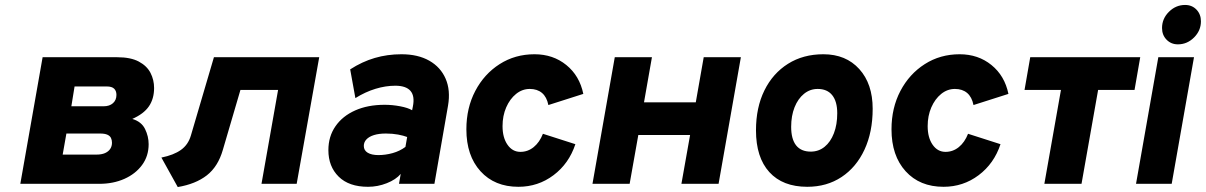

<svg xmlns="http://www.w3.org/2000/svg" viewBox="-20 -742 4868 775"><path d="M62 0 152 -511H453Q507.5 -511 540.2 -493.5Q573 -476 587.5 -447.8Q602 -419.5 602 -387Q602 -343.5 581.2 -313Q560.5 -282.5 514 -262Q551 -251 565.5 -221.2Q580 -191.5 580 -160Q580 -112 553.5 -76Q527 -40 482 -20Q437 0 381 0ZM233 -118H370Q390 -118 403.8 -124Q417.5 -130 424.8 -140.8Q432 -151.5 432 -166Q432 -176.5 428 -185Q424 -193.5 413.5 -198.2Q403 -203 384 -203H248ZM268 -313H398Q422 -313 436 -325.5Q450 -338 450 -359Q450 -375 440.8 -384Q431.5 -393 411 -393H281Z M697.5 13 631.5 -106Q681 -116 710.2 -136.8Q739.5 -157.5 750.5 -195L843.5 -511H1268.5L1177.5 0H1035.5L1102.5 -379H950.5L879.5 -137Q860 -69.5 814.8 -34.2Q769.5 1 697.5 13Z M1465.5 12Q1388.5 12 1347 -29Q1305.5 -70 1305.5 -136Q1305.5 -191 1334 -232.2Q1362.5 -273.5 1413.5 -296.2Q1464.5 -319 1532.5 -319Q1563.5 -319 1595.2 -313Q1627 -307 1643.5 -297L1646.5 -312Q1655 -354 1637 -375Q1619 -396 1575.5 -396Q1536.5 -396 1495.5 -383.5Q1454.5 -371 1414.5 -346L1393.5 -462Q1441.5 -493 1492.5 -508Q1543.5 -523 1600.5 -523Q1667 -523 1712.8 -497Q1758.5 -471 1778.8 -424.2Q1799 -377.5 1788.5 -316L1733.5 0H1590.5L1597.5 -40Q1578 -17 1541.2 -2.5Q1504.5 12 1465.5 12ZM1507.5 -116Q1536 -116 1564.8 -124Q1593.5 -132 1616.5 -149L1623.5 -189Q1609.5 -194.5 1587 -198.8Q1564.5 -203 1537.5 -203Q1509.5 -203 1489.5 -196.8Q1469.5 -190.5 1459 -179.2Q1448.5 -168 1448.5 -153Q1448.5 -135 1464.2 -125.5Q1480 -116 1507.5 -116Z M2072.5 12Q1976.5 12 1919.5 -50.8Q1862.5 -113.5 1862.5 -220Q1862.5 -306.5 1898.5 -375Q1934.5 -443.5 1996.8 -483.2Q2059 -523 2137.5 -523Q2212.5 -523 2266 -479.5Q2319.5 -436 2334.5 -363L2193.5 -318Q2187 -350.5 2167.8 -366.8Q2148.5 -383 2118.5 -383Q2088 -383 2063 -362.8Q2038 -342.5 2023.2 -308.5Q2008.5 -274.5 2008.5 -233Q2008.5 -186.5 2028.5 -157.8Q2048.5 -129 2080.5 -129Q2110.5 -129 2134.2 -148.2Q2158 -167.5 2171.5 -202L2302.5 -160Q2276.5 -81.5 2214.2 -34.8Q2152 12 2072.5 12Z M2371.5 0 2461.5 -511H2611.5L2579.5 -329H2788.5L2820.5 -511H2970.5L2880.5 0H2730.5L2765.5 -197H2556.5L2521.5 0Z M3238.5 12Q3139.5 12 3085.5 -47.2Q3031.5 -106.5 3031.5 -216Q3031.5 -308 3065.5 -377Q3099.5 -446 3160.8 -484.5Q3222 -523 3303.5 -523Q3394.5 -523 3448.5 -463.2Q3502.5 -403.5 3502.5 -303Q3502.5 -209 3469.5 -138Q3436.5 -67 3377 -27.5Q3317.5 12 3238.5 12ZM3252.5 -130Q3284.5 -130 3308.5 -149.5Q3332.5 -169 3346 -204Q3359.5 -239 3359.5 -285Q3359.5 -332.5 3339.2 -357.8Q3319 -383 3280.5 -383Q3249.5 -383 3225.2 -363.2Q3201 -343.5 3187.2 -309Q3173.5 -274.5 3173.5 -230Q3173.5 -180.5 3193.5 -155.2Q3213.5 -130 3252.5 -130Z M3788.5 12Q3692.5 12 3635.5 -50.8Q3578.5 -113.5 3578.5 -220Q3578.5 -306.5 3614.5 -375Q3650.5 -443.5 3712.8 -483.2Q3775 -523 3853.5 -523Q3928.5 -523 3982 -479.5Q4035.5 -436 4050.5 -363L3909.5 -318Q3903 -350.5 3883.8 -366.8Q3864.5 -383 3834.5 -383Q3804 -383 3779 -362.8Q3754 -342.5 3739.2 -308.5Q3724.5 -274.5 3724.5 -233Q3724.5 -186.5 3744.5 -157.8Q3764.5 -129 3796.5 -129Q3826.5 -129 3850.2 -148.2Q3874 -167.5 3887.5 -202L4018.5 -160Q3992.5 -81.5 3930.2 -34.8Q3868 12 3788.5 12Z M4195.5 0 4262.5 -379H4115.5L4138.5 -511H4582.5L4559.5 -379H4412.5L4345.5 0Z M4565.5 0 4655.5 -511H4799.5L4709.5 0ZM4734.5 -563Q4707 -563 4688.8 -581.8Q4670.5 -600.5 4670.5 -629Q4670.5 -666.5 4698.2 -694.2Q4726 -722 4763.5 -722Q4791.5 -722 4809.5 -703.2Q4827.5 -684.5 4827.5 -656Q4827.5 -618.5 4799.8 -590.8Q4772 -563 4734.5 -563Z"/></svg>

Font: Overpass Black
Style: Italic
Weight: 900
Italic angle: -10°
Designer: Delve Withrington, Dave Bailey, Thomas Jockin
Foundry: Delve Fonts LLC
Version: Version 4.000